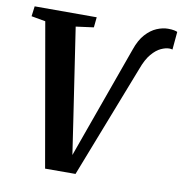

<svg xmlns="http://www.w3.org/2000/svg" viewBox="-83 -826 865 910"><g transform="rotate(10 349.0 -371.0)"><path d="M193.8 5.9 73.3 -682.2 5.3 -694.3 11.6 -743H310.2L305.2 -693.6L219.7 -682.2L286.7 -236.9L318.8 -21.1L289.9 -24L356 -208.6L504.1 -621Q520.4 -669 545.5 -696.8Q570.6 -724.6 598.9 -736.5Q627.3 -748.3 652.7 -748.3Q670.7 -748.3 682.7 -745.8Q694.7 -743.3 698.1 -740.8L690.3 -654.7Q686.4 -655.8 683 -656.4Q679.5 -657 675.1 -657Q657.3 -657 635.1 -646.8Q612.9 -636.7 590.8 -610.8Q568.7 -585 551.2 -537L340.2 5.6Z"/></g></svg>

Font: Merriweather 7pt Light
Style: Italic
Weight: 300
Italic angle: -7.8°
Designer: Eben Sorkin
Foundry: Eben Sorkin
Version: Version 2.200;gftools[0.9.31]